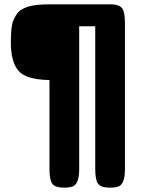

<svg xmlns="http://www.w3.org/2000/svg" viewBox="-20 -633 654 885"><path d="M208 -613Q146 -613 112 -603Q74 -592 58 -569Q39 -542 35 -516Q30 -484 30 -438Q30 -348 65 -307Q99 -266 208 -264V144Q208 184 216 205Q222 220 237 226Q252 232 277 232Q301 232 316 226Q345 214 345 146V-512H419V144Q419 184 427 205Q433 220 448 226Q463 232 488 232Q512 232 527 226Q556 214 556 146V-526Q556 -565 548 -586Q538 -613 488 -613Z"/></svg>

Font: FredokaOneMacrons
Style: Regular
Weight: 500
Designer: ""
Foundry: ""
Version: ""